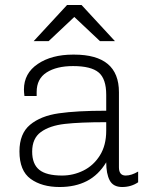

<svg xmlns="http://www.w3.org/2000/svg" viewBox="-20 -740 625 770"><path d="M457 -370V-69Q457 -36 484 -36Q507 -36 534 -52V-9Q506 10 470 10Q434 10 420 -16.5Q406 -43 406 -89Q375 -38 328.5 -14Q282 10 219 10Q148 10 103 -22.5Q58 -55 58 -133Q58 -204 100.5 -239.5Q143 -275 215.5 -285.5Q288 -296 406 -296V-360Q406 -424 375.5 -449.5Q345 -475 273 -475Q207 -475 167 -449.5Q127 -424 127 -371V-355H78Q76 -371 76 -381Q76 -446 131.5 -483.5Q187 -521 273 -521H277Q367 -521 412 -483.5Q457 -446 457 -370ZM109 -132Q109 -82 137.5 -59Q166 -36 229 -36Q274 -36 314.5 -56Q355 -76 380.5 -116.5Q406 -157 406 -216V-250Q300 -250 239.5 -243Q179 -236 144 -210.5Q109 -185 109 -132ZM441 -575H381L278 -672L175 -575H115L249 -720H307Z"/></svg>

Font: Chivo Thin
Style: Regular
Weight: 100
Designer: Hector Gatti
Foundry: Omnibus-Type
Version: Version 1.007